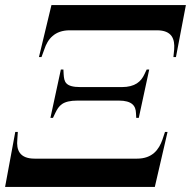

<svg xmlns="http://www.w3.org/2000/svg" viewBox="-41 -734 750 754"><path d="M112 -510H122L133 -540C146 -580 173 -615 233 -615H575C635 -615 646 -580 643 -540L640 -510H650L689 -714H161ZM157 -271H167L176 -290C190 -319 204 -339 264 -339H425C478 -339 492 -318 493 -290L494 -271H504L545 -461H535L526 -442C513 -414 490 -392 437 -392H275C215 -392 211 -413 209 -442L208 -461H198ZM-21 0H567L617 -216H607L597 -186C583 -146 557 -111 497 -111H95C35 -111 23 -146 27 -186L29 -216H19Z"/></svg>

Font: Noto Serif Display SemiBold
Style: Italic
Weight: 600
Italic angle: -12°
Designer: Monotype Design Team
Foundry: Monotype Imaging Inc.
Version: Version 2.009